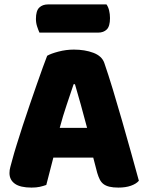

<svg xmlns="http://www.w3.org/2000/svg" viewBox="-20 -841 667 871"><path d="M194 -588Q211 -598 245.5 -607Q280 -616 315 -616Q365 -616 403.5 -601.5Q442 -587 453 -556Q471 -504 492 -435Q513 -366 534 -292.5Q555 -219 575 -147.5Q595 -76 610 -21Q598 -7 574 1.5Q550 10 517 10Q493 10 476.5 6Q460 2 449.5 -6Q439 -14 432.5 -27Q426 -40 421 -57L403 -126H222Q214 -96 206 -64Q198 -32 190 -2Q176 3 160.5 6.5Q145 10 123 10Q72 10 47.5 -7.5Q23 -25 23 -56Q23 -70 27 -84Q31 -98 36 -117Q43 -144 55.5 -184Q68 -224 83 -270.5Q98 -317 115 -366Q132 -415 147 -458.5Q162 -502 174.5 -536Q187 -570 194 -588ZM314 -459Q300 -417 282.5 -365.5Q265 -314 251 -261H375Q361 -315 346.5 -366.5Q332 -418 320 -459ZM159 -693Q154 -704 148.5 -720.5Q143 -737 143 -755Q143 -792 158 -806.5Q173 -821 198 -821H463Q471 -810 475 -793.5Q479 -777 479 -759Q479 -722 464.5 -707.5Q450 -693 425 -693Z"/></svg>

Font: Baloo Thambi
Style: Regular
Weight: 400
Designer: Aadarsh Rajan and Ek Type
Foundry: Ek Type
Version: Version 1.100;PS 1.000;hotconv 1.0.88;makeotf.lib2.5.647800;